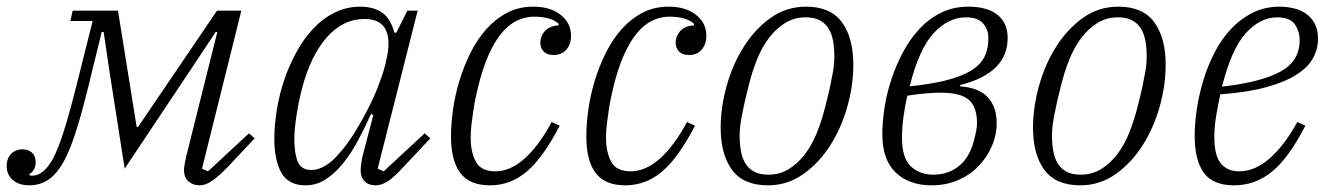

<svg xmlns="http://www.w3.org/2000/svg" viewBox="-42 -544 3996 576"><path d="M46 12Q15 12 -3.5 -4Q-22 -20 -22 -46Q-22 -68 -9 -82Q4 -96 26 -96Q44 -96 54.5 -85.5Q65 -75 65 -58Q65 -32 45 -21L49 -17H54Q76 -17 95 -37Q104 -46 113.5 -62Q123 -78 134 -106Q145 -134 157.5 -176.5Q170 -219 186 -282L236 -481H169L176 -512H312L368 -163H372L609 -512H682L564 -38L582 -30L705 -144L722 -129L644 -46Q612 -13 593 -0.5Q574 12 557 12Q537 12 523.5 0Q510 -12 510 -33Q510 -41 512 -52Q514 -63 516 -72L610 -448H605L532 -338L332 -38L285 -339L269 -448H263L224 -288Q208 -223 194.5 -177.5Q181 -132 168.5 -101Q156 -70 144 -50.5Q132 -31 119 -18Q89 12 46 12Z M875 12Q823 12 802 -26Q781 -64 781 -127Q781 -169 788.5 -215Q796 -261 811 -305Q826 -349 848 -389Q870 -429 898.5 -459Q927 -489 962.5 -506.5Q998 -524 1039 -524Q1079 -524 1104.5 -506Q1130 -488 1141 -446H1147L1180 -512H1211L1091 -38L1109 -30L1232 -144L1249 -129L1171 -46Q1139 -11 1120.5 0.5Q1102 12 1085 12Q1064 12 1052 0Q1040 -12 1040 -32Q1040 -40 1041.5 -52Q1043 -64 1045 -73L1078 -199L1071 -202Q1053 -162 1032.5 -123.5Q1012 -85 988 -55Q964 -25 936 -6.5Q908 12 875 12ZM893 -34Q912 -34 933.5 -46.5Q955 -59 976 -84Q1000 -111 1022 -146.5Q1044 -182 1062.5 -218.5Q1081 -255 1094 -289Q1107 -323 1113 -347L1117 -364Q1131 -423 1115 -455Q1099 -487 1052 -487Q986 -487 937.5 -431Q889 -375 864 -278Q854 -240 847.5 -197.5Q841 -155 841 -127Q841 -85 851 -59.5Q861 -34 893 -34Z M1428 12Q1367 12 1339 -25Q1311 -62 1311 -135Q1311 -172 1317 -215Q1323 -258 1336 -301Q1349 -344 1369 -384.5Q1389 -425 1416.5 -456Q1444 -487 1479 -505.5Q1514 -524 1558 -524Q1609 -524 1640 -499.5Q1671 -475 1671 -437Q1671 -411 1657 -395Q1643 -379 1619 -379Q1599 -379 1589 -389.5Q1579 -400 1579 -416Q1579 -435 1592.5 -450.5Q1606 -466 1634 -468V-473Q1610 -494 1560 -494Q1534 -494 1509.5 -482.5Q1485 -471 1463.5 -445.5Q1442 -420 1423.5 -378.5Q1405 -337 1391 -278Q1388 -266 1384.5 -249Q1381 -232 1378 -212Q1375 -192 1372.5 -171Q1370 -150 1370 -131Q1370 -88 1385.5 -59Q1401 -30 1444 -30Q1489 -30 1532 -68.5Q1575 -107 1613 -178L1637 -167Q1588 -72 1539 -30Q1490 12 1428 12Z M1834 12Q1773 12 1745 -25Q1717 -62 1717 -135Q1717 -172 1723 -215Q1729 -258 1742 -301Q1755 -344 1775 -384.5Q1795 -425 1822.5 -456Q1850 -487 1885 -505.5Q1920 -524 1964 -524Q2015 -524 2046 -499.5Q2077 -475 2077 -437Q2077 -411 2063 -395Q2049 -379 2025 -379Q2005 -379 1995 -389.5Q1985 -400 1985 -416Q1985 -435 1998.5 -450.5Q2012 -466 2040 -468V-473Q2016 -494 1966 -494Q1940 -494 1915.5 -482.5Q1891 -471 1869.5 -445.5Q1848 -420 1829.5 -378.5Q1811 -337 1797 -278Q1794 -266 1790.5 -249Q1787 -232 1784 -212Q1781 -192 1778.5 -171Q1776 -150 1776 -131Q1776 -88 1791.5 -59Q1807 -30 1850 -30Q1895 -30 1938 -68.5Q1981 -107 2019 -178L2043 -167Q1994 -72 1945 -30Q1896 12 1834 12Z M2263 -20Q2297 -20 2324 -36.5Q2351 -53 2372.5 -81Q2394 -109 2409 -146.5Q2424 -184 2434 -225Q2443 -259 2448 -283Q2453 -307 2456 -323.5Q2459 -340 2460 -352Q2461 -364 2461 -375Q2461 -401 2457 -422.5Q2453 -444 2443 -459.5Q2433 -475 2416.5 -483.5Q2400 -492 2375 -492Q2341 -492 2314 -475.5Q2287 -459 2265.5 -431Q2244 -403 2229 -365.5Q2214 -328 2204 -287Q2195 -252 2190 -228.5Q2185 -205 2182 -188.5Q2179 -172 2178 -160Q2177 -148 2177 -137Q2177 -111 2181 -89.5Q2185 -68 2195 -52.5Q2205 -37 2221.5 -28.5Q2238 -20 2263 -20ZM2262 12Q2188 12 2154 -34.5Q2120 -81 2120 -161Q2120 -222 2138 -286.5Q2156 -351 2189.5 -404Q2223 -457 2270 -490.5Q2317 -524 2376 -524Q2450 -524 2484 -477Q2518 -430 2518 -350Q2518 -288 2500 -224Q2482 -160 2448.5 -107.5Q2415 -55 2367.5 -21.5Q2320 12 2262 12Z M2753 12Q2685 12 2645 -26.5Q2605 -65 2605 -141Q2605 -178 2611.5 -220.5Q2618 -263 2632 -305.5Q2646 -348 2667 -387.5Q2688 -427 2716.5 -457.5Q2745 -488 2781.5 -506Q2818 -524 2863 -524Q2920 -524 2950.5 -499.5Q2981 -475 2981 -430Q2981 -325 2839 -289L2838 -285Q2895 -281 2921.5 -252Q2948 -223 2948 -175Q2948 -139 2933.5 -105.5Q2919 -72 2893.5 -45.5Q2868 -19 2832 -3.5Q2796 12 2753 12ZM2758 -20Q2803 -20 2835 -46Q2867 -72 2880 -123Q2884 -138 2886.5 -151Q2889 -164 2889 -175Q2889 -223 2864.5 -244.5Q2840 -266 2779 -266Q2763 -266 2737.5 -264Q2712 -262 2680 -257Q2673 -227 2668.5 -194.5Q2664 -162 2664 -130Q2664 -70 2690.5 -45Q2717 -20 2758 -20ZM2856 -492Q2803 -492 2759 -444.5Q2715 -397 2687 -285Q2745 -291 2786 -300.5Q2827 -310 2855 -323.5Q2883 -337 2898 -354Q2913 -371 2918 -391Q2921 -402 2922 -410.5Q2923 -419 2923 -430Q2923 -456 2907 -474Q2891 -492 2856 -492Z M3200 -20Q3234 -20 3261 -36.5Q3288 -53 3309.5 -81Q3331 -109 3346 -146.5Q3361 -184 3371 -225Q3380 -259 3385 -283Q3390 -307 3393 -323.5Q3396 -340 3397 -352Q3398 -364 3398 -375Q3398 -401 3394 -422.5Q3390 -444 3380 -459.5Q3370 -475 3353.5 -483.5Q3337 -492 3312 -492Q3278 -492 3251 -475.5Q3224 -459 3202.5 -431Q3181 -403 3166 -365.5Q3151 -328 3141 -287Q3132 -252 3127 -228.5Q3122 -205 3119 -188.5Q3116 -172 3115 -160Q3114 -148 3114 -137Q3114 -111 3118 -89.5Q3122 -68 3132 -52.5Q3142 -37 3158.5 -28.5Q3175 -20 3200 -20ZM3199 12Q3125 12 3091 -34.5Q3057 -81 3057 -161Q3057 -222 3075 -286.5Q3093 -351 3126.5 -404Q3160 -457 3207 -490.5Q3254 -524 3313 -524Q3387 -524 3421 -477Q3455 -430 3455 -350Q3455 -288 3437 -224Q3419 -160 3385.5 -107.5Q3352 -55 3304.5 -21.5Q3257 12 3199 12Z M3660 12Q3597 12 3569.5 -25.5Q3542 -63 3542 -138Q3542 -174 3548.5 -217Q3555 -260 3568 -303Q3581 -346 3601.5 -386Q3622 -426 3650.5 -456.5Q3679 -487 3715.5 -505.5Q3752 -524 3797 -524Q3817 -524 3837.5 -519.5Q3858 -515 3874.5 -504Q3891 -493 3901.5 -474.5Q3912 -456 3912 -428Q3912 -397 3897 -369.5Q3882 -342 3847.5 -320Q3813 -298 3757 -282.5Q3701 -267 3619 -261Q3612 -230 3606.5 -196.5Q3601 -163 3601 -132Q3601 -110 3604.5 -91.5Q3608 -73 3616.5 -59.5Q3625 -46 3639.5 -38Q3654 -30 3676 -30Q3722 -30 3766.5 -68.5Q3811 -107 3850 -178L3874 -167Q3825 -71 3774.5 -29.5Q3724 12 3660 12ZM3624 -284Q3739 -297 3798 -328.5Q3857 -360 3857 -423Q3857 -450 3842.5 -471Q3828 -492 3790 -492Q3738 -492 3695 -444Q3652 -396 3624 -284Z"/></svg>

Font: IBM Plex Serif Light
Style: Italic
Weight: 300
Italic angle: -14°
Designer: Mike Abbink, Paul van der Laan, Pieter van Rosmalen
Foundry: Bold Monday
Version: Version 3.001